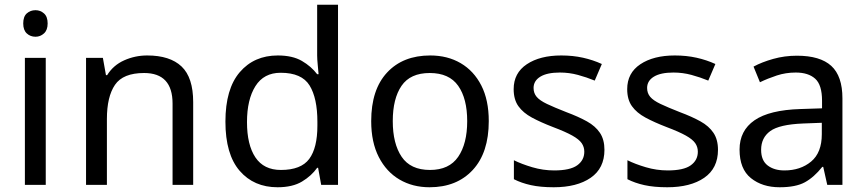

<svg xmlns="http://www.w3.org/2000/svg" viewBox="-20 -780 3655 810"><path d="M130 -737Q150 -737 165.5 -723.5Q181 -710 181 -681Q181 -653 165.5 -639Q150 -625 130 -625Q108 -625 93 -639Q78 -653 78 -681Q78 -710 93 -723.5Q108 -737 130 -737ZM173 -536V0H85V-536Z M601 -546Q697 -546 746 -499.5Q795 -453 795 -349V0H708V-343Q708 -472 588 -472Q499 -472 465 -422Q431 -372 431 -278V0H343V-536H414L427 -463H432Q458 -505 504 -525.5Q550 -546 601 -546Z M1151 10Q1051 10 991 -59.5Q931 -129 931 -267Q931 -405 991.5 -475.5Q1052 -546 1152 -546Q1214 -546 1253.5 -523Q1293 -500 1318 -467H1324Q1323 -480 1320.5 -505.5Q1318 -531 1318 -546V-760H1406V0H1335L1322 -72H1318Q1294 -38 1254 -14Q1214 10 1151 10ZM1165 -63Q1250 -63 1284.5 -109.5Q1319 -156 1319 -250V-266Q1319 -366 1286 -419.5Q1253 -473 1164 -473Q1093 -473 1057.5 -416.5Q1022 -360 1022 -265Q1022 -169 1057.5 -116Q1093 -63 1165 -63Z M2042 -269Q2042 -136 1974.5 -63Q1907 10 1792 10Q1721 10 1665.5 -22.5Q1610 -55 1578 -117.5Q1546 -180 1546 -269Q1546 -402 1613 -474Q1680 -546 1795 -546Q1868 -546 1923.5 -513.5Q1979 -481 2010.5 -419.5Q2042 -358 2042 -269ZM1637 -269Q1637 -174 1674.5 -118.5Q1712 -63 1794 -63Q1875 -63 1913 -118.5Q1951 -174 1951 -269Q1951 -364 1913 -418Q1875 -472 1793 -472Q1711 -472 1674 -418Q1637 -364 1637 -269Z M2530 -148Q2530 -70 2472 -30Q2414 10 2316 10Q2260 10 2219.5 1Q2179 -8 2148 -24V-104Q2180 -88 2225.5 -74.5Q2271 -61 2318 -61Q2385 -61 2415 -82.5Q2445 -104 2445 -140Q2445 -160 2434 -176Q2423 -192 2394.5 -208Q2366 -224 2313 -244Q2261 -264 2224 -284Q2187 -304 2167 -332Q2147 -360 2147 -404Q2147 -472 2202.5 -509Q2258 -546 2348 -546Q2397 -546 2439.5 -536.5Q2482 -527 2519 -510L2489 -440Q2455 -454 2418 -464Q2381 -474 2342 -474Q2288 -474 2259.5 -456.5Q2231 -439 2231 -409Q2231 -387 2244 -371.5Q2257 -356 2287.5 -341.5Q2318 -327 2369 -307Q2420 -288 2456 -268Q2492 -248 2511 -219.5Q2530 -191 2530 -148Z M3009 -148Q3009 -70 2951 -30Q2893 10 2795 10Q2739 10 2698.5 1Q2658 -8 2627 -24V-104Q2659 -88 2704.5 -74.5Q2750 -61 2797 -61Q2864 -61 2894 -82.5Q2924 -104 2924 -140Q2924 -160 2913 -176Q2902 -192 2873.5 -208Q2845 -224 2792 -244Q2740 -264 2703 -284Q2666 -304 2646 -332Q2626 -360 2626 -404Q2626 -472 2681.5 -509Q2737 -546 2827 -546Q2876 -546 2918.5 -536.5Q2961 -527 2998 -510L2968 -440Q2934 -454 2897 -464Q2860 -474 2821 -474Q2767 -474 2738.5 -456.5Q2710 -439 2710 -409Q2710 -387 2723 -371.5Q2736 -356 2766.5 -341.5Q2797 -327 2848 -307Q2899 -288 2935 -268Q2971 -248 2990 -219.5Q3009 -191 3009 -148Z M3342 -545Q3440 -545 3487 -502Q3534 -459 3534 -365V0H3470L3453 -76H3449Q3414 -32 3375.5 -11Q3337 10 3269 10Q3196 10 3148 -28.5Q3100 -67 3100 -149Q3100 -229 3163 -272.5Q3226 -316 3357 -320L3448 -323V-355Q3448 -422 3419 -448Q3390 -474 3337 -474Q3295 -474 3257 -461.5Q3219 -449 3186 -433L3159 -499Q3194 -518 3242 -531.5Q3290 -545 3342 -545ZM3368 -259Q3268 -255 3229.5 -227Q3191 -199 3191 -148Q3191 -103 3218.5 -82Q3246 -61 3289 -61Q3357 -61 3402 -98.5Q3447 -136 3447 -214V-262Z"/></svg>

Font: Noto Sans Sogdian
Style: Regular
Weight: 400
Designer: Monotype Design Team
Foundry: Monotype Imaging Inc.
Version: Version 2.002; ttfautohint (v1.8.4.7-5d5b)